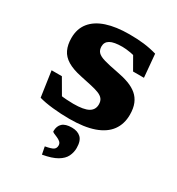

<svg xmlns="http://www.w3.org/2000/svg" viewBox="-178 -621 894 971"><g transform="rotate(30 268.5 -136.0)"><path d="M293.5 -510Q341 -510 378.5 -505.5Q416 -501 454.5 -490L466.5 -356H403L334 -476.5L401 -417Q372.5 -427.5 343.5 -432.5Q314.5 -437.5 294.5 -437.5Q245.5 -437.5 223.2 -424.8Q201 -412 201 -386.5Q201 -365.5 212.8 -353Q224.5 -340.5 253.8 -332Q283 -323.5 334.5 -314Q373.5 -307 404 -295.8Q434.5 -284.5 455.5 -266.8Q476.5 -249 487.5 -222.5Q498.5 -196 498.5 -158.5Q498.5 -104 470.5 -65.8Q442.5 -27.5 386 -7.5Q329.5 12.5 243 12.5Q193.5 12.5 145 7.2Q96.5 2 64.5 -7.5L43 -155.5H103L181.5 -20.5L105 -77Q121 -72.5 141 -69.5Q161 -66.5 182 -65Q203 -63.5 222 -63.5Q283.5 -63.5 310 -78.8Q336.5 -94 336.5 -125Q336.5 -144.5 327.5 -156.2Q318.5 -168 300 -175.5Q281.5 -183 253.2 -189.2Q225 -195.5 187 -203.5Q136.5 -214 105.8 -232.5Q75 -251 61.5 -279.5Q48 -308 48 -347.5Q48 -401 77 -437.2Q106 -473.5 161 -491.8Q216 -510 293.5 -510ZM205.5 195Q241.5 188.5 252.8 180.5Q264 172.5 264 156.5Q264 144 255 136.2Q246 128.5 234.5 123.8Q223 119 214 115Q205 111 205 106.5Q205 76 222.8 60Q240.5 44 277.5 44Q311 44 330.2 62Q349.5 80 349.5 122Q349.5 147.5 338.2 170.8Q327 194 297.5 211.5Q268 229 214 238.5Z"/></g></svg>

Font: Newsreader 9pt
Style: Bold
Weight: 700
Designer: Hugues Gentile
Foundry: Production Type
Version: Version 1.003